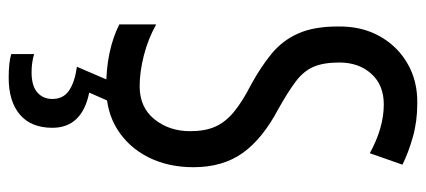

<svg xmlns="http://www.w3.org/2000/svg" viewBox="-296 -468 1004 453"><g transform="rotate(90 206.5 -242.0)"><path d="M375 -196Q375 -136 351.5 -89.5Q328 -43 286 -16.5Q244 10 187 10Q100 10 38 -21V-108Q72 -89 111 -79Q150 -69 184 -69Q234 -69 262 -104Q290 -139 290 -188Q290 -223 279.5 -247Q269 -271 245 -291Q221 -311 180 -332Q138 -355 107 -380.5Q76 -406 59.5 -443Q43 -480 43 -536Q42 -592 65.5 -634.5Q89 -677 130.5 -701Q172 -725 225 -724Q267 -724 304 -713.5Q341 -703 369 -689L342 -612Q282 -645 227 -645Q181 -645 154.5 -615.5Q128 -586 128 -540Q128 -503 138 -479.5Q148 -456 172.5 -437.5Q197 -419 238 -396Q308 -359 341.5 -312Q375 -265 375 -196ZM282 137Q282 187 251 213.5Q220 240 164 240Q128 240 108 234V180Q128 186 151 186Q183 186 198.5 172.5Q214 159 214 137Q214 111 194 97.5Q174 84 138 79L172 0H221L199 50Q282 67 282 137Z"/></g></svg>

Font: Noto Sans Georgian ExtraCondensed
Style: Regular
Weight: 400
Width: 2
Designer: Monotype Design Team, Akaki Razmadze
Foundry: Google LLC
Version: Version 2.005; ttfautohint (v1.8.4.7-5d5b)